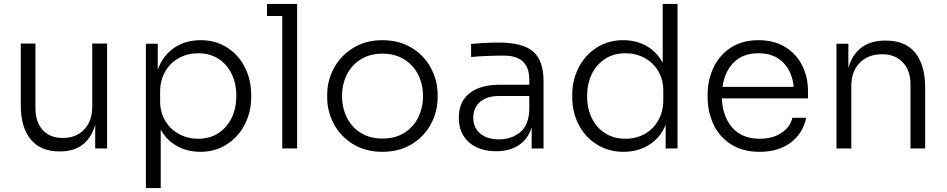

<svg xmlns="http://www.w3.org/2000/svg" viewBox="-20 -750 4784 970"><path d="M85 -218V-530H159V-203Q159 -134 195.5 -93.5Q232 -53 297 -53Q365 -53 405.5 -96Q446 -139 446 -211V-530H521V0H461V-121Q443 -55 398.5 -20Q354 15 283 15H280Q185 15 135 -46Q85 -107 85 -218Z M717 -529H777V-398Q803 -470 860 -508.5Q917 -547 994 -547Q1070 -547 1128 -509.5Q1186 -472 1217.5 -409Q1249 -346 1249 -272V-258Q1249 -185 1217 -122Q1185 -59 1126.5 -21Q1068 17 992 17Q928 17 875.5 -11.5Q823 -40 792 -95V200H717ZM1174 -265Q1174 -327 1150.5 -376Q1127 -425 1083.5 -453Q1040 -481 982 -481Q928 -481 884 -457Q840 -433 814.5 -388.5Q789 -344 789 -287V-238Q789 -183 814.5 -140Q840 -97 884 -73Q928 -49 982 -49Q1040 -49 1083.5 -77.5Q1127 -106 1150.5 -155Q1174 -204 1174 -265Z M1406 -669H1329V-730H1481V0H1406Z M1633 -258V-272Q1633 -342 1667 -405.5Q1701 -469 1764.5 -508Q1828 -547 1912 -547Q1997 -547 2060.5 -508Q2124 -469 2157.5 -405.5Q2191 -342 2191 -272V-258Q2191 -188 2158 -125Q2125 -62 2061.5 -22.5Q1998 17 1912 17Q1826 17 1762.5 -22.5Q1699 -62 1666 -125Q1633 -188 1633 -258ZM2117 -265Q2117 -325 2092 -374Q2067 -423 2020.5 -451Q1974 -479 1912 -479Q1850 -479 1804 -451Q1758 -423 1733 -374Q1708 -325 1708 -265Q1708 -205 1732.5 -156Q1757 -107 1803 -78.5Q1849 -50 1912 -50Q1976 -50 2022 -78.5Q2068 -107 2092.5 -156Q2117 -205 2117 -265Z M2666 -107Q2648 -48 2601.5 -17Q2555 14 2487 14Q2401 14 2349.5 -31Q2298 -76 2298 -156Q2298 -236 2352 -279Q2406 -322 2506 -322H2654V-347Q2654 -469 2527 -469Q2434 -469 2360 -462V-528Q2434 -535 2500 -535Q2621 -535 2673.5 -489.5Q2726 -444 2726 -340V0H2666ZM2501 -46Q2564 -46 2607.5 -81.5Q2651 -117 2654 -195V-265H2501Q2439 -265 2405 -235Q2371 -205 2371 -155Q2371 -105 2406 -75.5Q2441 -46 2501 -46Z M2871 -258V-272Q2871 -345 2903 -408Q2935 -471 2993.5 -509Q3052 -547 3128 -547Q3195 -547 3246.5 -517.5Q3298 -488 3328 -433V-730H3403V0H3343V-119Q3315 -53 3259 -18Q3203 17 3130 17Q3055 17 2995.5 -20Q2936 -57 2903.5 -120Q2871 -183 2871 -258ZM3331 -244V-292Q3331 -347 3306 -390Q3281 -433 3237 -457Q3193 -481 3139 -481Q3081 -481 3037 -452.5Q2993 -424 2969.5 -375Q2946 -326 2946 -265Q2946 -202 2970 -153Q2994 -104 3038 -76.5Q3082 -49 3140 -49Q3194 -49 3237.5 -73.5Q3281 -98 3306 -142.5Q3331 -187 3331 -244Z M3555 -259V-273Q3555 -344 3584 -407Q3613 -470 3671 -508.5Q3729 -547 3812 -547Q3892 -547 3948.5 -511.5Q4005 -476 4033.5 -417.5Q4062 -359 4062 -292V-253H3627Q3630 -163 3679 -106Q3728 -49 3818 -49Q3884 -49 3928.5 -79Q3973 -109 3983 -155H4053Q4036 -75 3974 -29Q3912 17 3818 17Q3731 17 3671.5 -22Q3612 -61 3583.5 -124Q3555 -187 3555 -259ZM3990 -311Q3982 -389 3936 -435Q3890 -481 3812 -481Q3734 -481 3687.5 -435Q3641 -389 3630 -311Z M4206 -529H4266V-406Q4284 -473 4331 -509Q4378 -545 4453 -545H4456Q4554 -545 4604 -483Q4654 -421 4654 -307V0H4580V-323Q4580 -393 4541.5 -434.5Q4503 -476 4436 -476Q4366 -476 4323.5 -432.5Q4281 -389 4281 -318V0H4206Z"/></svg>

Font: Sora-SIA Light
Style: Regular
Weight: 300
Designer: Jonathan Barnbrook, Julián Moncada
Foundry: Barnbrook Fonts
Version: Version 2.000